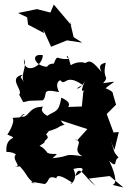

<svg xmlns="http://www.w3.org/2000/svg" viewBox="-20 -785 576 842"><path d="M482 -128 501 -206 478 -204 448 -285 489 -326 477 -367C472 -378 483 -381 443 -398C480 -430 506 -431 432 -420C464 -456 426 -432 444 -510C426 -506 408 -499 426 -469C362 -545 373 -504 332 -504C382 -501 336 -527 290 -499C272 -575 262 -521 292 -528C220 -517 237 -558 213 -499C240 -501 202 -517 186 -492C129 -496 112 -553 168 -543C165 -487 81 -457 85 -526C101 -492 69 -464 84 -425C73 -450 64 -441 80 -458C11 -442 84 -390 64 -370L82 -337L108 -343L168 -345C193 -371 155 -399 239 -381C217 -427 245 -433 245 -433C268 -403 265 -467 343 -412C293 -392 333 -384 354 -434C320 -354 358 -406 345 -380L339 -318L279 -316C295 -338 255 -353 249 -357C238 -290 223 -301 187 -277C137 -307 188 -323 157 -316C105 -314 103 -263 73 -275C71 -283 116 -297 61 -268C95 -273 22 -267 35 -268C49 -250 12 -193 12 -195C74 -169 2 -198 8 -119C56 -119 57 -91 55 -112C21 -90 82 -53 45 -55C58 -49 122 -70 56 -67C105 -18 90 -12 131 20C101 10 121 12 176 22C198 13 186 -20 227 -3C228 -18 245 -19 295 15C272 35 329 10 302 -44C363 -60 346 -29 310 -13C328 -68 345 -14 400 32L370 -2L461 -13L521 37L473 26C502 19 474 -49 459 -79C499 -43 476 -83 500 -94C472 -126 487 -113 465 -167ZM174 -159C176 -177 202 -175 182 -196C209 -224 172 -198 232 -224C276 -254 272 -217 246 -257L363 -219L318 -169L308 -174C355 -164 288 -130 341 -100C250 -113 299 -100 210 -91C247 -123 222 -102 189 -114C189 -114 171 -140 153 -145ZM339 -599 303 -622 286 -694 293 -674 216 -765 201 -730 142 -745 59 -728 99 -709 103 -677 173 -640 170 -655 204 -580 274 -608 340 -598Z"/></svg>

Font: Asimov Aggro
Style: Medium
Weight: 500
Designer: Google
Version: Version 2.000980; 2014